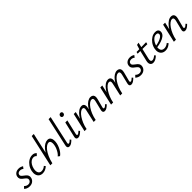

<svg xmlns="http://www.w3.org/2000/svg" viewBox="435 -2367 4032 4032"><g transform="rotate(-45 2451.0 -351.0)"><path d="M126 8Q83 8 52 -7Q21 -22 3 -40L46 -83Q59 -67 82.5 -54.5Q106 -42 135 -42Q168 -42 189 -59.5Q210 -77 215 -102Q220 -128 206 -147Q192 -166 169 -183Q146 -200 123.5 -218.5Q101 -237 89 -263.5Q77 -290 85 -327Q95 -371 131.5 -397Q168 -423 222 -423Q256 -423 282 -413.5Q308 -404 326 -392L290 -345Q278 -358 258 -366Q238 -374 215 -374Q183 -374 164 -360Q145 -346 141 -325Q135 -301 149.5 -282.5Q164 -264 187.5 -247.5Q211 -231 234 -211Q257 -191 269.5 -164.5Q282 -138 273 -99Q263 -53 224.5 -22.5Q186 8 126 8Z M514 8Q464 8 430 -17Q396 -42 383.5 -87.5Q371 -133 383 -192Q396 -257 432 -309Q468 -361 519 -392Q570 -423 627 -423Q658 -423 682.5 -412.5Q707 -402 723 -380L678 -338Q666 -354 649 -362Q632 -370 609 -370Q571 -370 538 -346.5Q505 -323 481.5 -283.5Q458 -244 448 -197Q433 -126 455 -84Q477 -42 528 -42Q559 -42 588 -54.5Q617 -67 639 -88L664 -56Q634 -27 595 -9.5Q556 8 514 8Z M1024 8 985 -22Q1013 -43 1036 -77.5Q1059 -112 1076.5 -152Q1094 -192 1101 -230Q1109 -267 1107 -298Q1105 -329 1092.5 -347Q1080 -365 1053 -365Q1026 -365 991.5 -342.5Q957 -320 922 -275Q887 -230 856 -161.5Q825 -93 804 0H765Q790 -108 826 -187.5Q862 -267 904.5 -319Q947 -371 991.5 -396Q1036 -421 1076 -421Q1121 -421 1144 -394Q1167 -367 1171 -323Q1175 -279 1165 -229Q1155 -183 1134 -136.5Q1113 -90 1085 -52Q1057 -14 1024 8ZM744 0 902 -711H963L804 0Z M1311 5Q1291 5 1278 -3Q1265 -11 1261 -28.5Q1257 -46 1262 -72L1403 -711H1464L1327 -89Q1323 -70 1326 -59.5Q1329 -49 1344 -49Q1358 -49 1375 -61.5Q1392 -74 1414 -95L1436 -69Q1403 -34 1371.5 -14.5Q1340 5 1311 5Z M1570 5Q1551 5 1537.5 -3.5Q1524 -12 1519.5 -29.5Q1515 -47 1522 -74L1602 -414H1663L1587 -89Q1583 -71 1585.5 -60Q1588 -49 1603 -49Q1618 -49 1634.5 -61.5Q1651 -74 1674 -95L1696 -69Q1662 -34 1630.5 -14.5Q1599 5 1570 5ZM1662 -535Q1647 -535 1636.5 -542Q1626 -549 1621.5 -561Q1617 -573 1620 -587Q1623 -606 1637 -618Q1651 -630 1671 -630Q1686 -630 1696 -623Q1706 -616 1710.5 -604Q1715 -592 1712 -577Q1709 -559 1695 -547Q1681 -535 1662 -535Z M2362 5Q2343 5 2330 -3Q2317 -11 2313 -28.5Q2309 -46 2315 -72L2367 -284Q2376 -319 2368.5 -342Q2361 -365 2329 -365Q2299 -365 2264 -338.5Q2229 -312 2195 -263.5Q2161 -215 2133.5 -148Q2106 -81 2091 0H2047Q2070 -101 2104 -179Q2138 -257 2179 -310.5Q2220 -364 2264 -391.5Q2308 -419 2350 -419Q2381 -419 2403.5 -405Q2426 -391 2433.5 -361.5Q2441 -332 2429 -284L2378 -89Q2374 -71 2377 -60Q2380 -49 2394 -49Q2409 -49 2426 -61.5Q2443 -74 2466 -95L2488 -69Q2454 -34 2422.5 -14.5Q2391 5 2362 5ZM1759 0 1853 -414H1912L1820 0ZM1781 0Q1801 -90 1833.5 -166.5Q1866 -243 1906.5 -300Q1947 -357 1992.5 -388Q2038 -419 2085 -419Q2132 -419 2149.5 -383.5Q2167 -348 2152 -289L2082 0H2031L2095 -287Q2104 -322 2096 -343.5Q2088 -365 2058 -365Q2029 -365 1994 -337Q1959 -309 1925 -259Q1891 -209 1863 -143Q1835 -77 1821 0Z M3150 5Q3131 5 3118 -3Q3105 -11 3101 -28.5Q3097 -46 3103 -72L3155 -284Q3164 -319 3156.5 -342Q3149 -365 3117 -365Q3087 -365 3052 -338.5Q3017 -312 2983 -263.5Q2949 -215 2921.5 -148Q2894 -81 2879 0H2835Q2858 -101 2892 -179Q2926 -257 2967 -310.5Q3008 -364 3052 -391.5Q3096 -419 3138 -419Q3169 -419 3191.5 -405Q3214 -391 3221.5 -361.5Q3229 -332 3217 -284L3166 -89Q3162 -71 3165 -60Q3168 -49 3182 -49Q3197 -49 3214 -61.5Q3231 -74 3254 -95L3276 -69Q3242 -34 3210.5 -14.5Q3179 5 3150 5ZM2547 0 2641 -414H2700L2608 0ZM2569 0Q2589 -90 2621.5 -166.5Q2654 -243 2694.5 -300Q2735 -357 2780.5 -388Q2826 -419 2873 -419Q2920 -419 2937.5 -383.5Q2955 -348 2940 -289L2870 0H2819L2883 -287Q2892 -322 2884 -343.5Q2876 -365 2846 -365Q2817 -365 2782 -337Q2747 -309 2713 -259Q2679 -209 2651 -143Q2623 -77 2609 0Z M3429 8Q3386 8 3355 -7Q3324 -22 3306 -40L3349 -83Q3362 -67 3385.5 -54.5Q3409 -42 3438 -42Q3471 -42 3492 -59.5Q3513 -77 3518 -102Q3523 -128 3509 -147Q3495 -166 3472 -183Q3449 -200 3426.5 -218.5Q3404 -237 3392 -263.5Q3380 -290 3388 -327Q3398 -371 3434.5 -397Q3471 -423 3525 -423Q3559 -423 3585 -413.5Q3611 -404 3629 -392L3593 -345Q3581 -358 3561 -366Q3541 -374 3518 -374Q3486 -374 3467 -360Q3448 -346 3444 -325Q3438 -301 3452.5 -282.5Q3467 -264 3490.5 -247.5Q3514 -231 3537 -211Q3560 -191 3572.5 -164.5Q3585 -138 3576 -99Q3566 -53 3527.5 -22.5Q3489 8 3429 8Z M3798 8Q3752 8 3729.5 -26Q3707 -60 3721 -122L3783 -384L3819 -500L3874 -511L3785 -128Q3775 -86 3784.5 -64.5Q3794 -43 3820 -43Q3841 -43 3866 -56Q3891 -69 3919 -92L3942 -65Q3905 -28 3868 -10Q3831 8 3798 8ZM3697 -361 3707 -402 3994 -406 3983 -358Z M4160 9Q4108 9 4073 -16.5Q4038 -42 4025.5 -87Q4013 -132 4026 -192Q4040 -255 4077.5 -307Q4115 -359 4167 -391Q4219 -423 4278 -423Q4318 -423 4339 -408.5Q4360 -394 4366.5 -371Q4373 -348 4368 -322Q4359 -279 4318.5 -247Q4278 -215 4215 -194.5Q4152 -174 4074 -163L4076 -203Q4142 -214 4192.5 -231.5Q4243 -249 4273 -272Q4303 -295 4309 -319Q4311 -329 4308.5 -342Q4306 -355 4295 -364.5Q4284 -374 4257 -374Q4217 -374 4183 -348.5Q4149 -323 4125 -282.5Q4101 -242 4090 -197Q4079 -151 4084.5 -116Q4090 -81 4112.5 -61.5Q4135 -42 4174 -42Q4199 -42 4229.5 -52.5Q4260 -63 4289 -88L4313 -55Q4290 -35 4264.5 -20Q4239 -5 4213 2Q4187 9 4160 9Z M4749 5Q4730 5 4717 -3Q4704 -11 4700 -28.5Q4696 -46 4703 -72L4756 -284Q4765 -320 4757 -342.5Q4749 -365 4720 -365Q4688 -365 4651.5 -337Q4615 -309 4580 -259Q4545 -209 4517 -142.5Q4489 -76 4475 0H4430Q4453 -97 4488 -174.5Q4523 -252 4566 -306.5Q4609 -361 4654.5 -390Q4700 -419 4744 -419Q4775 -419 4795.5 -404.5Q4816 -390 4822.5 -359.5Q4829 -329 4817 -284L4766 -89Q4761 -71 4764 -60Q4767 -49 4781 -49Q4797 -49 4814 -61.5Q4831 -74 4853 -95L4875 -69Q4842 -34 4810.5 -14.5Q4779 5 4749 5ZM4413 0 4507 -414H4566L4474 0Z"/></g></svg>

Font: Ysabeau
Style: Italic
Weight: 400
Italic angle: -12°
Designer: Christian Thalmann (Catharsis Fonts)
Version: Version 2.000;gftools[0.9.27.dev2+g8671c4b]